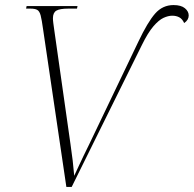

<svg xmlns="http://www.w3.org/2000/svg" viewBox="-20 -738 765 758"><path d="M150 -623Q145 -660 140.5 -677Q136 -694 127 -699Q118 -704 100 -704H83L85 -714H286L284 -704H250Q216 -704 202.5 -696Q189 -688 189 -666Q189 -658 190.5 -646.5Q192 -635 194 -621L258 -171Q264 -130 267 -104Q270 -78 273 -44Q284 -68 292.5 -86Q301 -104 310 -123Q319 -142 332 -168L526 -573Q563 -651 592.5 -684.5Q622 -718 665 -718Q695 -718 710 -705.5Q725 -693 725 -677Q725 -659 707 -647Q700 -663 688 -669.5Q676 -676 660 -676Q644 -676 625.5 -667.5Q607 -659 585.5 -634Q564 -609 540 -560L263 0H242Z"/></svg>

Font: Noto Serif Display ExtraLight
Style: Italic
Weight: 200
Italic angle: -12°
Designer: Monotype Design Team
Foundry: Monotype Imaging Inc.
Version: Version 2.009